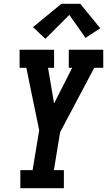

<svg xmlns="http://www.w3.org/2000/svg" viewBox="-20 -999 568 1019"><path d="M88 0V-96H153L188 -308L138 -550L120 -639H84V-735H267V-639H235L267 -450L363 -639H345V-735H528V-639H480L299 -297L266 -96H319V0ZM221 -793 155 -855 306 -979H406L512 -849L434 -798L348 -920Z"/></svg>

Font: Iosevka Gothic
Style: Bold Italic
Weight: 700
Italic angle: -9°
Monospace: yes
Designer: Belleve Invis
Foundry: Belleve Invis
Version: Version 15.5.1; ttfautohint (v1.8.4)